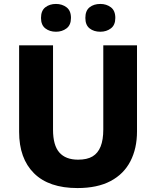

<svg xmlns="http://www.w3.org/2000/svg" viewBox="-20 -944 792 974"><path d="M675 -277Q675 -191 641.5 -126Q608 -61 541 -25.5Q474 10 373 10Q228 10 152.5 -65Q77 -140 77 -275V-714H249V-286Q249 -207 281 -170.5Q313 -134 376 -134Q422 -134 449.5 -150.5Q477 -167 490.5 -201Q504 -235 504 -287V-714H675ZM188 -853Q188 -890 210 -907Q232 -924 264 -924Q295 -924 317.5 -907Q340 -890 340 -853Q340 -817 317.5 -800Q295 -783 264 -783Q232 -783 210 -800Q188 -817 188 -853ZM413 -853Q413 -890 434.5 -907Q456 -924 489 -924Q520 -924 542.5 -907Q565 -890 565 -853Q565 -817 542.5 -800Q520 -783 489 -783Q456 -783 434.5 -800Q413 -817 413 -853Z"/></svg>

Font: Noto Sans Khmer ExtraBold
Style: Regular
Weight: 800
Version: Version 2.003